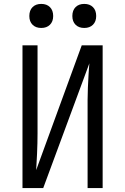

<svg xmlns="http://www.w3.org/2000/svg" viewBox="-20 -962 640 982"><path d="M95 0V-730H172V-280Q172 -230 169.5 -176Q167 -122 165 -92L398 -730H505V0H428V-450Q428 -479 429.5 -514Q431 -549 433 -582Q435 -615 437 -638L201 0ZM411 -819Q383 -819 366.5 -835.5Q350 -852 350 -880Q350 -909 366.5 -925.5Q383 -942 411 -942Q439 -942 455.5 -925.5Q472 -909 472 -880Q472 -852 455.5 -835.5Q439 -819 411 -819ZM191 -819Q163 -819 146.5 -835.5Q130 -852 130 -880Q130 -909 146.5 -925.5Q163 -942 191 -942Q219 -942 235.5 -925.5Q252 -909 252 -880Q252 -852 235.5 -835.5Q219 -819 191 -819Z"/></svg>

Font: Pitagon Sans Mono Light
Style: Regular
Weight: 300
Monospace: yes
Designer: Travis Tran
Foundry: Pitagon
Version: Version 1.001; ttfautohint (v1.8.4.7-5d5b);gftools[0.9.26]